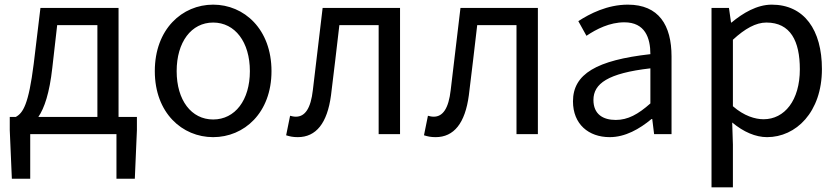

<svg xmlns="http://www.w3.org/2000/svg" viewBox="-20 -577 3609 826"><path d="M110 0H481V192H560L569 -17V-74H490V-543H154L125 -302C103 -127 79 -91 48 -74H22V-17L31 192H110ZM145 -74C171 -112 193 -177 205 -285L226 -469H399V-74Z M897 13C1030 13 1148 -91 1148 -271C1148 -452 1030 -557 897 -557C764 -557 646 -452 646 -271C646 -91 764 13 897 13ZM897 -63C803 -63 740 -146 740 -271C740 -396 803 -480 897 -480C991 -480 1055 -396 1055 -271C1055 -146 991 -63 897 -63Z M1261 13C1340 13 1388 -47 1404 -167C1417 -268 1428 -369 1440 -469H1609V0H1701V-543H1368C1354 -426 1340 -308 1326 -190C1317 -110 1292 -75 1253 -75C1243 -75 1236 -77 1228 -79L1211 5C1227 10 1240 13 1261 13Z M1854 13C1933 13 1981 -47 1997 -167C2010 -268 2021 -369 2033 -469H2202V0H2294V-543H1961C1947 -426 1933 -308 1919 -190C1910 -110 1885 -75 1846 -75C1836 -75 1829 -77 1821 -79L1804 5C1820 10 1833 13 1854 13Z M2603 13C2670 13 2731 -22 2783 -65H2786L2794 0H2869V-334C2869 -469 2814 -557 2681 -557C2593 -557 2517 -518 2468 -486L2503 -423C2546 -452 2603 -481 2666 -481C2755 -481 2778 -414 2778 -344C2547 -318 2445 -259 2445 -141C2445 -43 2512 13 2603 13ZM2629 -61C2575 -61 2533 -85 2533 -147C2533 -217 2595 -262 2778 -283V-132C2725 -85 2681 -61 2629 -61Z M3041 229H3133V45L3130 -50C3179 -9 3231 13 3280 13C3404 13 3516 -94 3516 -280C3516 -448 3440 -557 3300 -557C3237 -557 3176 -521 3127 -480H3125L3116 -543H3041ZM3265 -64C3229 -64 3181 -78 3133 -120V-406C3185 -454 3232 -480 3277 -480C3381 -480 3421 -400 3421 -279C3421 -145 3355 -64 3265 -64Z"/></svg>

Font: Noto Sans CJK JP
Style: Regular
Weight: 400
Designer: Ryoko NISHIZUKA 西塚涼子 (kana, bopomofo & ideographs); Paul D. Hunt (Latin, Greek & Cyrillic); Sandoll Communications 산돌커뮤니
Foundry: Adobe
Version: Version 2.004;hotconv 1.0.118;makeotfexe 2.5.65603